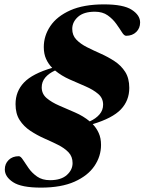

<svg xmlns="http://www.w3.org/2000/svg" viewBox="-20 -748 660 877"><path d="M441.5 -86Q441.5 -34.5 411.5 10Q381.5 54.5 320.5 81.8Q259.5 109 167 109Q77.5 109 39.8 84.2Q2 59.5 2 26Q2 0 19.5 -17.2Q37 -34.5 66 -34.5Q74.5 -34.5 85 -18Q95.5 -1.5 110.8 20.2Q126 42 149.5 58.5Q173 75 208.5 75Q259 75 285.2 51.5Q311.5 28 311.5 -3Q311.5 -33 292.8 -52.5Q274 -72 244.2 -86.8Q214.5 -101.5 181.2 -116.2Q148 -131 118.2 -150.8Q88.5 -170.5 69.8 -199.5Q51 -228.5 51 -272.5Q51 -330.5 89.5 -371Q128 -411.5 218.5 -438Q201 -455.5 190.5 -478.8Q180 -502 180 -533Q180 -584.5 210 -629Q240 -673.5 301 -700.8Q362 -728 455 -728Q544 -728 582 -703.2Q620 -678.5 620 -645.5Q620 -619 602.2 -601.8Q584.5 -584.5 556 -584.5Q547 -584.5 536.8 -601Q526.5 -617.5 511 -639.2Q495.5 -661 472 -677.8Q448.5 -694.5 413.5 -694.5Q362.5 -694.5 336.2 -671Q310 -647.5 310 -616Q310 -586.5 328.8 -567Q347.5 -547.5 377.2 -532.5Q407 -517.5 440.2 -502.8Q473.5 -488 503.2 -468.5Q533 -449 551.8 -419.8Q570.5 -390.5 570.5 -346.5Q570.5 -288.5 532 -248.2Q493.5 -208 403.5 -181Q420.5 -163.5 431 -140.2Q441.5 -117 441.5 -86ZM451 -270Q451 -300 428.2 -319.2Q405.5 -338.5 370.8 -353.5Q336 -368.5 298.5 -385Q261 -401.5 231.5 -426Q203 -413 186.8 -393.8Q170.5 -374.5 170.5 -349Q170.5 -319 193.2 -299.8Q216 -280.5 250.8 -265.5Q285.5 -250.5 323 -234.2Q360.5 -218 390 -193.5Q418.5 -206.5 434.8 -225.8Q451 -245 451 -270Z"/></svg>

Font: Newsreader 72pt
Style: Bold Italic
Weight: 700
Italic angle: -17°
Designer: Hugues Gentile
Foundry: Production Type
Version: Version 1.003; ttfautohint (v1.8.3)